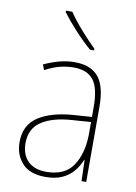

<svg xmlns="http://www.w3.org/2000/svg" viewBox="-87 -822 632 889"><g transform="rotate(10 229.0 -377.5)"><path d="M232 -537Q307 -537 343.5 -494Q380 -451 380 -353V0H358L355 -99H353Q342 -71 322 -46Q302 -21 269.5 -5.5Q237 10 189 10Q116 10 80 -29.5Q44 -69 44 -129Q44 -208 103 -247.5Q162 -287 266 -295L354 -301V-347Q354 -437 324.5 -474.5Q295 -512 232 -512Q200 -512 167.5 -504Q135 -496 98 -476L88 -501Q122 -517 158.5 -527Q195 -537 232 -537ZM267 -271Q175 -265 123.5 -231Q72 -197 72 -129Q72 -75 102.5 -44.5Q133 -14 189 -14Q276 -14 314.5 -71.5Q353 -129 354 -220V-277ZM180 -765Q204 -729 241 -687Q278 -645 310 -614V-606H291Q255 -637 215.5 -680Q176 -723 150 -758V-765Z"/></g></svg>

Font: Noto Sans Khmer UI SemiCondensed Thin
Style: Regular
Weight: 100
Width: 4
Designer: Danh Hong and the Monotype Design Team
Foundry: Monotype Imaging Inc.
Version: Version 2.002; ttfautohint (v1.8.4.7-5d5b)